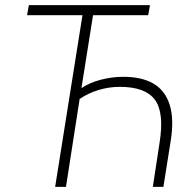

<svg xmlns="http://www.w3.org/2000/svg" viewBox="-20 -725 748 745"><path d="M194 0 300 -666H85L92 -705H562L555 -666H341L296 -383Q327 -404 370.5 -415.5Q414 -427 459 -427Q530 -427 575.5 -400.5Q621 -374 638.5 -318Q656 -262 642 -176L614 0H573L599 -170Q618 -288 581 -338Q544 -388 445 -388Q403 -388 363 -376Q323 -364 289 -341L236 0Z"/></svg>

Font: Nunito Sans 10pt Condensed ExtraLight
Style: Italic
Weight: 250
Width: 3
Italic angle: -9°
Designer: Vernon Adams
Foundry: Vernon Adams
Version: Version 3.101;gftools[0.9.27]